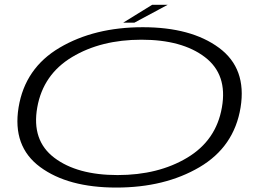

<svg xmlns="http://www.w3.org/2000/svg" viewBox="-20 -798 1138 822"><path d="M478 5Q271 5 151.8 -83Q32.5 -171 59.5 -338Q87 -506.5 235.5 -594Q384 -681.5 591.2 -681.5Q798.5 -681.5 917.8 -593.2Q1037 -505 1010 -338Q982.5 -169.5 834 -82.2Q685.5 5 478 5ZM483.5 -48.5Q657.5 -48.5 781.5 -122.8Q905.5 -197 930 -338Q955 -479 857.2 -553.5Q759.5 -628 585.5 -628Q412 -628 288.2 -553.5Q164.5 -479 139.5 -338Q114.5 -197 212.2 -122.8Q310 -48.5 483.5 -48.5ZM507.5 -701 631.5 -777.5H698L555.5 -701Z"/></svg>

Font: Anybody UltraExpanded Light
Style: Italic
Weight: 300
Width: 9
Italic angle: -10°
Designer: Tyler Finck
Foundry: Etcetera Type Company
Version: Version 1.010; ttfautohint (v1.8.3) -l 8 -r 50 -G 200 -x 14 